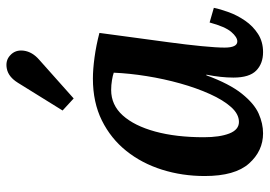

<svg xmlns="http://www.w3.org/2000/svg" viewBox="-139 -677 827 589"><g transform="rotate(-90 274.5 -382.5)"><path d="M328 -511Q356 -511 393 -506Q430 -501 468 -491Q462 -446 454.5 -390.5Q447 -335 439.5 -279.5Q432 -224 427.5 -178Q423 -132 423 -107Q423 -68 442 -68Q455 -68 471 -86.5Q487 -105 500 -153L545 -140Q541 -120 531.5 -94Q522 -68 505.5 -44Q489 -20 465 -4.5Q441 11 409 11Q374 11 352.5 -10Q331 -31 331 -80Q331 -118 340 -163H338Q312 -92 281.5 -54Q251 -16 220.5 -2.5Q190 11 160 11Q106 11 67.5 -32Q29 -75 29 -168Q29 -237 48.5 -299Q68 -361 106 -408.5Q144 -456 199.5 -483.5Q255 -511 328 -511ZM293 -455Q247 -455 215 -419.5Q183 -384 165.5 -320Q148 -256 148 -171Q148 -122 159.5 -92.5Q171 -63 195 -63Q219 -63 240.5 -87Q262 -111 280.5 -152Q299 -193 313 -243Q327 -293 335.5 -346Q344 -399 346 -447Q338 -450 323 -452.5Q308 -455 293 -455ZM267 -570 230 -604 315 -741Q333 -770 358 -775Q383 -780 399 -765Q417 -749 413.5 -723Q410 -697 386 -676Z"/></g></svg>

Font: Lora SemiBold
Style: Italic
Weight: 600
Italic angle: -3°
Designer: Olga Karpushina, Alexei Vanyashin (Cyrillic)
Foundry: Cyreal
Version: Version 3.011; ttfautohint (v1.8.4.7-5d5b)